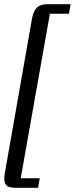

<svg xmlns="http://www.w3.org/2000/svg" viewBox="-57 -748 354 908"><path d="M13 140H123L131 95H41L179 -683H269L277 -728H167C123 -728 103 -708 94 -658L-34 70C-43 120 -31 140 13 140Z"/></svg>

Font: RL Madena Oblique
Style: Regular
Weight: 400
Italic angle: -10°
Designer: I Kadek Wantara Putra
Foundry: Roughlines ID
Version: Version 1.000;Glyphs 3.1.2 (3151)